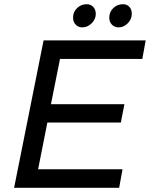

<svg xmlns="http://www.w3.org/2000/svg" viewBox="-20 -892 712 912"><path d="M656 -612H265L222 -397H571L554 -310H205L161 -88H562L546 0H47L187 -700H672ZM435 -826Q435 -801 415.5 -781.5Q396 -762 371 -762Q352 -762 339.5 -775Q327 -788 327 -808Q327 -835 346 -853.5Q365 -872 392 -872Q411 -872 423 -859Q435 -846 435 -826ZM606 -826Q606 -801 587 -781.5Q568 -762 543 -762Q524 -762 511.5 -775Q499 -788 499 -808Q499 -835 518 -853.5Q537 -872 564 -872Q583 -872 594.5 -859.5Q606 -847 606 -826Z"/></svg>

Font: Gontserrat
Style: Italic
Weight: 400
Italic angle: -11.3°
Designer: Julieta Ulanovsky
Foundry: Julieta Ulanovsky
Version: Version 6.001